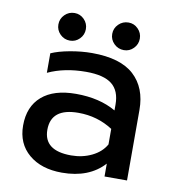

<svg xmlns="http://www.w3.org/2000/svg" viewBox="-76 -714 721 796"><g transform="rotate(10 284.5 -315.5)"><path d="M174.8 -529.8Q150.4 -529.8 133.3 -546.9Q116.2 -564 116.2 -587.9Q116.2 -611.8 133.3 -628.9Q150.4 -646 174.8 -646Q198.2 -646 215.1 -628.9Q231.9 -611.8 231.9 -587.9Q231.9 -564 215.1 -546.9Q198.2 -529.8 174.8 -529.8ZM401.9 -529.8Q377.4 -529.8 360.1 -546.9Q342.8 -564 342.8 -587.9Q342.8 -611.8 360.1 -628.9Q377.4 -646 401.9 -646Q425.3 -646 442.1 -628.9Q459 -611.8 459 -587.9Q459 -564 442.1 -546.9Q425.3 -529.8 401.9 -529.8ZM236.8 15.1Q149.9 15.1 97.4 -29.3Q44.9 -73.7 44.9 -149.9Q44.9 -229.5 95.2 -273.2Q145.5 -316.9 238.8 -316.9Q337.9 -316.9 407.2 -276.9V-301.8Q407.2 -359.4 373 -386.7Q338.9 -414.1 264.2 -414.1Q173.3 -414.1 104 -381.8V-463.9Q134.3 -477.5 182.1 -486.3Q230 -495.1 274.9 -495.1Q394.5 -495.1 451.7 -442.6Q508.8 -390.1 508.8 -296.9V0H414.1V-54.2Q351.1 15.1 236.8 15.1ZM262.2 -62Q309.6 -62 348.9 -81.1Q388.2 -100.1 407.2 -133.8V-199.2Q342.3 -241.2 262.2 -241.2Q147 -241.2 147 -149.9Q147 -62 262.2 -62Z"/></g></svg>

Font: Prompt
Style: Regular
Weight: 400
Designer: Katatrad Team
Foundry: CadsonDemak
Version: Version 1.000;PS 001.000;hotconv 1.0.88;makeotf.lib2.5.64775